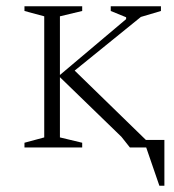

<svg xmlns="http://www.w3.org/2000/svg" viewBox="-20 -470 554 612"><path d="M394 0 367 -34 171 -224V-32L242 -15V0H58V-15L121 -32V-418L58 -435V-450H242V-435L171 -418V-231L382 -409V-415L333 -435V-450H493V-435L429 -416L218 -245L445 -24H504V122H488L446 0Z"/></svg>

Font: Spectral ExtraLight
Style: Regular
Weight: 275
Designer: Jean-Baptiste Levee
Foundry: Production Type
Version: Version 2.001